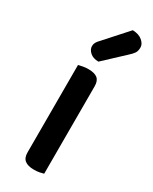

<svg xmlns="http://www.w3.org/2000/svg" viewBox="-188 -750 639 804"><g transform="rotate(30 131.5 -348.5)"><path d="M178 1Q172 3 159.5 5.5Q147 8 132 8Q103 8 88 -3.5Q73 -15 73 -41V-464Q80 -466 93 -468.5Q106 -471 120 -471Q150 -471 164 -459.5Q178 -448 178 -422ZM199 -705Q229 -704 246 -689.5Q263 -675 263 -658Q263 -641 256 -630.5Q249 -620 232 -605L140 -519Q114 -519 99 -532.5Q84 -546 84 -562Q84 -572 88.5 -580Q93 -588 101 -596Z"/></g></svg>

Font: Baloo Da 2 Medium
Style: Regular
Weight: 500
Designer: Noopur Datye, Sulekha Rajkumar and Ek Type
Foundry: Ek Type
Version: Version 1.640;hotconv 1.0.111;makeotfexe 2.5.65597; ttfautoh